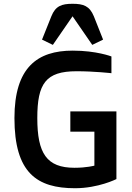

<svg xmlns="http://www.w3.org/2000/svg" viewBox="-20 -978 699 1013"><path d="M56.2 -355C56.2 -65.9 174.8 15.1 376 15.1C499 15.1 594.2 -33.2 594.2 -33.2V-390.1H351.1V-283.2H478V-104C478 -104 437 -92.8 373 -92.8C226.1 -92.8 176.8 -168.9 176.8 -355C176.8 -537.1 221.2 -602.1 383.8 -602.1C478 -602.1 567.9 -591.8 567.9 -591.8V-680.2C567.9 -680.2 488.8 -710.9 363.8 -710.9C176.8 -710.9 56.2 -622.1 56.2 -355ZM362.8 -892.1 466.8 -741.2 523.9 -769 475.1 -892.1C452.6 -946.8 419.9 -958 362.8 -958C305.7 -958 272.9 -946.8 251 -892.1L201.7 -769L258.8 -741.2Z"/></svg>

Font: Doppio One
Style: Regular
Weight: 400
Designer: Szymon Celej
Foundry: Sorkin Type Co
Version: Version 1.002